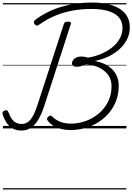

<svg xmlns="http://www.w3.org/2000/svg" viewBox="-23 -1020 1051 1525"><path d="M535 13Q498 13 464 4.5Q430 -4 403 -20Q376 -36 359 -58Q351 -67 350.5 -75Q350 -83 359 -92Q369 -102 377 -102Q385 -102 392 -94Q410 -76 432.5 -63.5Q455 -51 482 -44.5Q509 -38 539 -38Q600 -38 658.5 -59Q717 -80 763 -119.5Q809 -159 836 -213.5Q863 -268 863 -336Q863 -387 836.5 -424Q810 -461 764 -483Q718 -505 659 -508Q642 -501 623.5 -495.5Q605 -490 588 -490Q568 -490 557.5 -498.5Q547 -507 549 -522Q551 -534 559.5 -545Q568 -556 583.5 -563.5Q599 -571 620 -571Q637 -571 650.5 -568.5Q664 -566 674 -562Q728 -570 778 -591Q828 -612 866.5 -642.5Q905 -673 927.5 -712.5Q950 -752 950 -798Q950 -849 921.5 -882Q893 -915 838 -932Q783 -949 705 -949Q626 -949 554 -936Q482 -923 416 -895.5Q350 -868 288 -824Q277 -815 268 -817Q259 -819 251 -829Q245 -838 246.5 -847Q248 -856 259 -864Q306 -899 358 -924.5Q410 -950 466.5 -966.5Q523 -983 583.5 -991.5Q644 -1000 707 -1000Q804 -1000 871 -977Q938 -954 973 -910Q1008 -866 1008 -802Q1008 -751 986 -707.5Q964 -664 926 -629.5Q888 -595 839 -571.5Q790 -548 734 -537L733 -535Q776 -527 810.5 -510Q845 -493 869.5 -468Q894 -443 907 -410Q920 -377 920 -338Q920 -275 900 -221.5Q880 -168 844 -124.5Q808 -81 760 -50.5Q712 -20 654.5 -3.5Q597 13 535 13ZM145 17Q109 17 80.5 2Q52 -13 31.5 -42Q11 -71 -2 -111Q-5 -122 -1.5 -130Q2 -138 13 -142Q26 -146 33 -143Q40 -140 44 -129Q57 -93 73 -72.5Q89 -52 108 -43.5Q127 -35 149 -35Q189 -35 218.5 -69Q248 -103 274 -184L484 -829Q487 -839 494.5 -843.5Q502 -848 516 -848Q530 -848 536.5 -843.5Q543 -839 539 -828L328 -177Q307 -113 281 -69.5Q255 -26 222 -4.5Q189 17 145 17ZM0 475H981V485H0ZM0 -20H981V0H0ZM0 -505H981V-500H0ZM0 -995H981V-985H0Z"/></svg>

Font: Playwrite SK Guides
Style: Regular
Weight: 400
Designer: Veronika Burian, José Scaglione
Foundry: TypeTogether
Version: Version 1.003